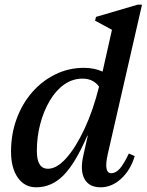

<svg xmlns="http://www.w3.org/2000/svg" viewBox="-20 -785 625 818"><path d="M134 13Q85 13 56 -28Q27 -69 27 -139Q27 -214 51 -279Q75 -344 117.5 -392.5Q160 -441 216.5 -468.5Q273 -496 338 -496Q381 -496 417 -480L457 -658L385 -697L389 -713L566 -765H585L439 -128Q421 -47 454 -47Q473 -47 490 -66Q507 -85 529 -131L554 -120Q536 -60 496 -23.5Q456 13 409 13Q359 13 339.5 -23.5Q320 -60 336 -127L354 -207H352Q301 -89 250.5 -38Q200 13 134 13ZM137 -142Q137 -66 184 -66Q222 -66 262.5 -111.5Q303 -157 340 -236Q377 -315 402 -416Q377 -450 332 -450Q289 -450 253.5 -425Q218 -400 192 -356Q166 -312 151.5 -257Q137 -202 137 -142Z"/></svg>

Font: Platypi
Style: Italic
Weight: 400
Italic angle: -13°
Designer: David Sargent
Foundry: Bolt Cutter Type
Version: Version 1.200; ttfautohint (v1.8.4.7-5d5b)